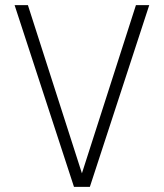

<svg xmlns="http://www.w3.org/2000/svg" viewBox="-20 -730 640 750"><path d="M269 0 37 -710H89L300 -53L511 -710H563L331 0Z"/></svg>

Font: Geist Mono ExtraLight
Style: Regular
Weight: 200
Monospace: yes
Designer: Basement.studio, Andrés Briganti, Mateo Zaragoza
Foundry: Basement.studio, Vercel, Andrés Briganti, Guido Ferreyra, Mateo Zaragoza
Version: Version 1.500; ttfautohint (v1.8.4.7-5d5b)